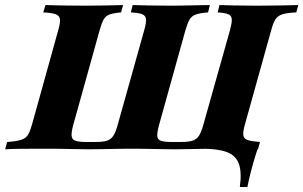

<svg xmlns="http://www.w3.org/2000/svg" viewBox="-51 -591 1200 760"><path d="M898.4 149.2Q906.5 88.7 894 56Q881.5 23.4 845.6 10.5Q809.7 -2.4 747.6 -2.4L916.9 -30.6L978.2 -29Q970.2 -7.3 960.5 23.8Q950.8 54.8 942.3 87.5Q933.9 120.2 928.2 149.2ZM-30.6 0 -22.6 -29Q15.3 -31.5 33.9 -37.9Q52.4 -44.4 60.5 -58.5Q68.5 -72.6 75.8 -98.4L179.8 -472.6Q187.9 -500.8 186.3 -514.9Q184.7 -529 169.4 -534.7Q154 -540.3 120.2 -541.9L129 -571Q150.8 -570.2 190.7 -569.4Q230.6 -568.5 283.9 -568.5Q330.6 -568.5 369.4 -569.4Q408.1 -570.2 436.3 -571L428.2 -541.9Q399.2 -539.5 383.5 -533.9Q367.7 -528.2 359.7 -514.5Q351.6 -500.8 343.5 -471.8L239.5 -98.4Q231.5 -69.4 232.3 -54.4Q233.1 -39.5 246.4 -34.3Q259.7 -29 289.5 -29H326.6Q355.6 -29 371.8 -33.9Q387.9 -38.7 397.6 -53.6Q407.3 -68.5 415.3 -98.4L520.2 -472.6Q528.2 -500.8 527 -514.9Q525.8 -529 512.1 -534.7Q498.4 -540.3 466.9 -541.9L474.2 -571Q498.4 -570.2 537.5 -569.4Q576.6 -568.5 627.4 -568.5Q646 -568.5 667.7 -569Q689.5 -569.4 711.3 -569.8Q733.1 -570.2 751.2 -570.6Q769.4 -571 779.8 -571L772.6 -541.9Q740.3 -539.5 723.8 -533.5Q707.3 -527.4 699.2 -513.3Q691.1 -499.2 683.1 -471.8L579 -97.6Q571 -68.5 571.4 -53.6Q571.8 -38.7 585.5 -33.9Q599.2 -29 629 -29H665.3Q695.2 -29 711.3 -34.3Q727.4 -39.5 736.7 -54Q746 -68.5 754 -97.6L859.7 -472.6Q866.9 -500 866.5 -514.1Q866.1 -528.2 853.2 -534.3Q840.3 -540.3 810.5 -541.9L817.7 -571Q840.3 -570.2 878.2 -569.4Q916.1 -568.5 964.5 -568.5Q1017.7 -568.5 1059.7 -569.4Q1101.6 -570.2 1129.8 -571L1121.8 -541.9Q1083.9 -540.3 1065.3 -533.9Q1046.8 -527.4 1038.3 -512.9Q1029.8 -498.4 1022.6 -471.8L918.5 -98.4Q910.5 -70.2 912.1 -56Q913.7 -41.9 929 -36.7Q944.4 -31.5 978.2 -29L970.2 0Q947.6 -1.6 907.7 -2Q867.7 -2.4 817.7 -2.4Q766.1 -2.4 719.4 -1.2Q672.6 0 641.9 0Q627.4 0 606 -0.4Q584.7 -0.8 561.3 -1.2Q537.9 -1.6 515.7 -2Q493.5 -2.4 476.6 -2.4Q454.8 -2.4 423.8 -2Q392.7 -1.6 360.5 -0.8Q328.2 0 301.6 0Q267.7 0 225 -1.2Q182.3 -2.4 128.2 -2.4Q73.4 -2.4 33.1 -2Q-7.3 -1.6 -30.6 0Z"/></svg>

Font: Playfair 5pt SemiExpanded Light Black
Style: Italic
Weight: 900
Italic angle: -15.6°
Version: Version 2.001;gftools[0.9.30]